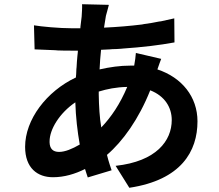

<svg xmlns="http://www.w3.org/2000/svg" viewBox="-20 -827 1040 910"><path d="M916 -252C916 -368 842 -460 726 -498C732 -517 740 -537 744 -548L624 -576C623 -561 620 -537 616 -516H598C549 -516 500 -509 452 -498C453 -528 456 -561 459 -591C473 -592 487 -592 501 -593L512 -594C526 -594 540 -595 554 -596L564 -597C652 -603 737 -613 807 -626L806 -740C785 -735 764 -731 743 -726L734 -725C710 -720 687 -716 663 -713L653 -711C596 -704 537 -699 473 -696C476 -716 479 -735 482 -752C487 -767 490 -784 496 -804L369 -807C370 -790 368 -767 367 -748C365 -735 364 -721 362 -707L361 -698C361 -696 361 -694 361 -693H322C261 -693 176 -701 141 -707L144 -593C171 -592 207 -590 242 -589L253 -588C276 -587 298 -587 318 -587H349C349 -585 349 -583 349 -582L348 -572L347 -563C345 -545 344 -527 343 -509L342 -499C342 -491 341 -483 341 -475L340 -465C340 -463 340 -462 340 -460C200 -394 99 -260 99 -131C99 -30 158 13 231 13C284 13 335 -2 383 -26C387 -12 392 1 396 14L509 -20C507 -26 505 -32 503 -38L500 -47C495 -62 491 -77 487 -93C562 -157 638 -263 692 -399C761 -372 794 -318 794 -258C794 -160 721 -62 528 -41L593 63C839 26 916 -110 916 -252ZM215 -152C215 -153 215 -155 215 -157C215 -214 262 -291 337 -342C339 -273 347 -204 358 -142C322 -121 288 -107 260 -107C230 -107 216 -123 215 -152ZM583 -415C549 -334 507 -272 460 -223C452 -270 449 -322 448 -379V-388V-393C487 -405 530 -414 583 -415Z"/></svg>

Font: Glow Sans SC Normal
Style: Bold
Weight: 700
Designer: Ryoko NISHIZUKA (kana, bopomofo & ideographs); Paul D. Hunt (Latin, Greek & Cyrillic); Sandoll Communications, Soo-young
Version: Version 0.93